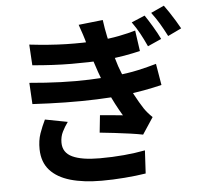

<svg xmlns="http://www.w3.org/2000/svg" viewBox="-60 -925 1120 1056"><g transform="rotate(-5 500.0 -397.5)"><path d="M772.9 -817Q791.4 -790.1 814.9 -750.6Q838.3 -711.2 852.4 -681.2L776.8 -647.5Q757.9 -688.9 740.3 -721Q722.6 -753.1 699.1 -786ZM883 -862.1Q895.8 -844.8 911.4 -821.2Q927 -797.6 941.8 -773.3Q956.7 -749 967.1 -729.7L892.3 -693.9Q871.6 -734.4 853.2 -765.2Q834.8 -795.9 810.2 -828.8ZM127 -713.4Q237 -700.6 329.3 -698.3Q421.7 -696.1 501.2 -701.7Q569.4 -707.2 622.6 -717.7Q675.8 -728.3 714 -739.6L730.2 -625.1Q691.6 -616 641.9 -607.1Q592.2 -598.3 527.1 -592.8Q449.8 -587.2 349 -587.7Q248.2 -588.2 133.9 -598.7ZM109.2 -503.8Q199.5 -495.6 282.4 -492.7Q365.3 -489.8 438.5 -492.5Q511.6 -495.3 571.5 -500.9Q652.2 -508.1 710.3 -521.3Q768.3 -534.4 812.1 -547.1L832 -428.8Q787.2 -417.8 732.7 -407.8Q678.3 -397.9 617.2 -390.7Q554.1 -384.2 471.4 -381Q388.8 -377.8 297.6 -379.3Q206.4 -380.8 115.8 -386ZM442.8 -685.5Q435.7 -713.4 426.6 -741.1Q417.6 -768.7 407.2 -798.1L541.5 -812.9Q547.8 -765.2 557.5 -720Q567.1 -674.7 579.3 -632.9Q591.4 -591 604 -552Q616.1 -517.5 635.4 -473.9Q654.7 -430.3 677.7 -387.2Q700.7 -344.1 723.4 -309.1Q733.3 -294.7 744.1 -282.3Q754.8 -269.9 768.2 -257.2L707.8 -165.6Q679.8 -171.4 638 -177.3Q596.2 -183.2 551.8 -188.4Q507.5 -193.6 470.6 -197.3L480.6 -292.8Q511.7 -290.1 548 -286.8Q584.4 -283.6 606.2 -281.1Q566.4 -347.8 538 -411.8Q509.6 -475.7 490.9 -530.3Q478.9 -565.6 470.6 -591.3Q462.3 -617 456 -639.1Q449.8 -661.3 442.8 -685.5ZM301 -271.5Q283 -246.8 269.8 -220.2Q256.5 -193.6 256.5 -161Q256.5 -105.4 308.2 -81.1Q359.8 -56.7 459.1 -56.7Q529.7 -56.7 593.2 -62.5Q656.7 -68.3 710.1 -78.5L703.1 48.6Q651.1 56.9 586.1 62Q521.1 67.2 459.6 67.2Q359.7 67.2 287.1 46.3Q214.5 25.3 174.7 -19Q134.9 -63.4 133.4 -134.4Q132.6 -183.1 146 -221.4Q159.4 -259.6 176.9 -295.3Z"/></g></svg>

Font: Noto Sans TC
Style: Regular
Weight: 100
Designer: Ryoko NISHIZUKA 西塚涼子 (kana, bopomofo & ideographs); Paul D. Hunt (Latin, Greek & Cyrillic); Sandoll Communications 산돌커뮤니
Foundry: Adobe
Version: Version 2.004;hotconv 1.0.118;makeotfexe 2.5.65603